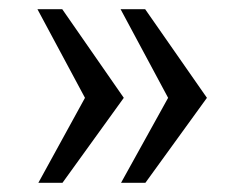

<svg xmlns="http://www.w3.org/2000/svg" viewBox="-20 -470 527 418"><path d="M61.5 -450H115.5L249.5 -257L116 -72H63.5L165 -257ZM296 -450 430.5 -257 296.5 -72H243.5L346 -257L242.5 -450Z"/></svg>

Font: 1883 Sans
Style: Regular
Weight: 400
Designer: 1883 Sans project is a fork of Public Sans.
Version: Version 1.009